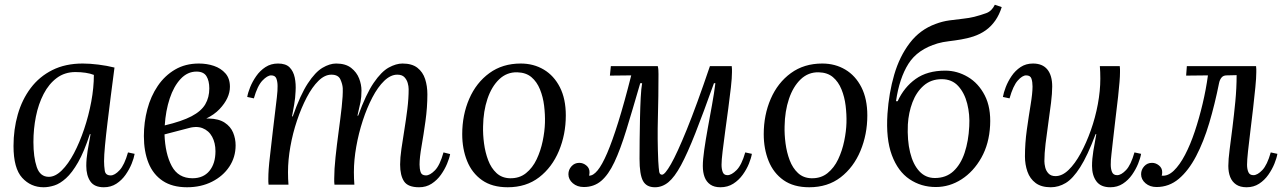

<svg xmlns="http://www.w3.org/2000/svg" viewBox="-20 -779 5420 810"><path d="M329 -511Q359 -511 395 -506.5Q431 -502 463 -494Q455 -434 447.5 -374.5Q440 -315 433.5 -261.5Q427 -208 423 -165.5Q419 -123 419 -99Q419 -79 422 -59Q425 -39 447 -39Q464 -39 484.5 -61Q505 -83 520 -136L548 -130Q545 -112 535.5 -88.5Q526 -65 510 -42Q494 -19 471 -4Q448 11 418 11Q378 11 361 -14Q344 -39 344 -79Q344 -108 349.5 -142Q355 -176 362 -213H359Q335 -139 309.5 -94.5Q284 -50 258.5 -27Q233 -4 209 3.5Q185 11 164 11Q110 11 73.5 -29Q37 -69 37 -163Q37 -233 55 -296Q73 -359 109.5 -407.5Q146 -456 201 -483.5Q256 -511 329 -511ZM298 -475Q253 -475 219.5 -450Q186 -425 164 -382.5Q142 -340 131.5 -287.5Q121 -235 121 -180Q121 -116 135 -74.5Q149 -33 186 -33Q213 -33 240.5 -60Q268 -87 292 -132.5Q316 -178 335 -234.5Q354 -291 365 -350Q376 -409 376 -463Q361 -469 341 -472Q321 -475 298 -475Z M769 11Q707 11 666.5 -16Q626 -43 606.5 -91.5Q587 -140 587 -205Q587 -263 601.5 -318Q616 -373 645.5 -416.5Q675 -460 718.5 -485.5Q762 -511 819 -511Q853 -511 882.5 -501Q912 -491 931 -469.5Q950 -448 950 -413Q950 -365 906 -318.5Q862 -272 763 -249L766 -236L674 -212Q677 -130 704.5 -78.5Q732 -27 792 -27Q838 -27 863.5 -58Q889 -89 889 -141Q889 -176 875 -202Q861 -228 834 -238.5Q807 -249 766 -236L758 -259Q820 -280 861.5 -279Q903 -278 928 -261.5Q953 -245 963.5 -219.5Q974 -194 974 -166Q974 -116 947.5 -76Q921 -36 874.5 -12.5Q828 11 769 11ZM675 -250Q747 -267 788 -288.5Q829 -310 846 -339Q863 -368 863 -406Q863 -438 851 -457.5Q839 -477 809 -477Q771 -477 742 -446Q713 -415 696 -363.5Q679 -312 675 -250Z M1748 11Q1701 11 1684.5 -14Q1668 -39 1668 -85Q1668 -113 1673.5 -151Q1679 -189 1686 -232Q1693 -275 1698.5 -319Q1704 -363 1704 -403Q1704 -415 1700 -429Q1696 -443 1686 -453.5Q1676 -464 1656 -464Q1628 -464 1601 -438Q1574 -412 1551 -368Q1528 -324 1510.5 -270.5Q1493 -217 1483 -160.5Q1473 -104 1473 -53Q1473 -38 1473.5 -25.5Q1474 -13 1475 0H1391Q1390 -7 1390 -12.5Q1390 -18 1390 -26Q1390 -64 1395.5 -116Q1401 -168 1408.5 -223Q1416 -278 1421.5 -327Q1427 -376 1426 -407Q1425 -424 1416 -444Q1407 -464 1378 -464Q1350 -464 1323.5 -438Q1297 -412 1274 -368Q1251 -324 1233 -270.5Q1215 -217 1205 -160.5Q1195 -104 1195 -53Q1195 -38 1195.5 -25.5Q1196 -13 1197 0H1113Q1112 -7 1112 -12.5Q1112 -18 1112 -26Q1112 -43 1113.5 -65.5Q1115 -88 1119.5 -125.5Q1124 -163 1131 -226Q1138 -285 1142 -318Q1146 -351 1148 -368.5Q1150 -386 1150.5 -395.5Q1151 -405 1151 -416Q1151 -434 1146 -447.5Q1141 -461 1124 -461Q1108 -461 1087 -439Q1066 -417 1051 -364L1023 -370Q1026 -388 1035.5 -411.5Q1045 -435 1061 -458Q1077 -481 1100 -496Q1123 -511 1153 -511Q1186 -511 1202 -494.5Q1218 -478 1223.5 -451.5Q1229 -425 1227 -394Q1226 -366 1221 -337.5Q1216 -309 1212 -288H1215Q1247 -379 1278.5 -427Q1310 -475 1340.5 -493Q1371 -511 1398 -511Q1438 -511 1461.5 -492.5Q1485 -474 1495 -448Q1505 -422 1505 -397Q1505 -369 1501 -349Q1497 -329 1488 -291H1491Q1524 -382 1556.5 -429.5Q1589 -477 1620 -494Q1651 -511 1678 -511Q1718 -511 1741 -493Q1764 -475 1773.5 -445.5Q1783 -416 1783 -381Q1783 -326 1775 -268.5Q1767 -211 1758.5 -162.5Q1750 -114 1750 -85Q1750 -67 1754.5 -53Q1759 -39 1777 -39Q1794 -39 1815 -60.5Q1836 -82 1851 -136L1879 -129Q1876 -112 1866 -88Q1856 -64 1840 -41.5Q1824 -19 1801 -4Q1778 11 1748 11Z M2177 -511Q2231 -511 2274 -485.5Q2317 -460 2342 -411Q2367 -362 2367 -292Q2367 -212 2338 -142.5Q2309 -73 2254.5 -31Q2200 11 2122 11Q2056 11 2013.5 -19Q1971 -49 1950.5 -100Q1930 -151 1930 -213Q1930 -294 1959.5 -362Q1989 -430 2044.5 -470.5Q2100 -511 2177 -511ZM2162 -474Q2118 -475 2086 -444.5Q2054 -414 2036.5 -362Q2019 -310 2018 -246Q2017 -212 2022 -174Q2027 -136 2039.5 -103Q2052 -70 2074.5 -49Q2097 -28 2131 -27Q2171 -26 2199 -48.5Q2227 -71 2244 -107Q2261 -143 2269.5 -184Q2278 -225 2279 -261Q2280 -296 2275.5 -333Q2271 -370 2258 -402Q2245 -434 2222 -453.5Q2199 -473 2162 -474Z M2443 10Q2415 10 2396.5 -6Q2378 -22 2378 -44Q2378 -63 2391 -77.5Q2404 -92 2424 -92Q2440 -92 2453.5 -81Q2467 -70 2467 -53Q2467 -48 2466.5 -44.5Q2466 -41 2465 -38Q2482 -37 2501 -60Q2520 -83 2541.5 -133Q2563 -183 2588.5 -264.5Q2614 -346 2643 -461L2553 -460L2557 -500H2755Q2757 -492 2757.5 -483.5Q2758 -475 2758 -466Q2758 -373 2755.5 -282.5Q2753 -192 2757 -100Q2759 -67 2761 -54.5Q2763 -42 2773 -42Q2785 -42 2810.5 -86.5Q2836 -131 2877 -231.5Q2918 -332 2975 -500H3067Q3068 -493 3068 -487.5Q3068 -482 3068 -474Q3068 -451 3063.5 -410.5Q3059 -370 3052.5 -322Q3046 -274 3039.5 -226Q3033 -178 3028.5 -140.5Q3024 -103 3024 -84Q3024 -66 3029 -53Q3034 -40 3049 -40Q3066 -40 3087.5 -61.5Q3109 -83 3124 -136L3152 -130Q3149 -112 3139.5 -88.5Q3130 -65 3113.5 -42Q3097 -19 3073.5 -4Q3050 11 3019 11Q2993 11 2976.5 -0.5Q2960 -12 2952.5 -32Q2945 -52 2945 -79Q2945 -105 2951 -147Q2957 -189 2966 -238.5Q2975 -288 2984 -337.5Q2993 -387 2998 -428H2992Q2947 -302 2913.5 -217Q2880 -132 2853 -82Q2826 -32 2800 -10.5Q2774 11 2743 11Q2707 11 2692.5 -16Q2678 -43 2678 -109Q2678 -145 2678.5 -190Q2679 -235 2680 -281.5Q2681 -328 2683 -367Q2685 -406 2689 -428H2681Q2648 -314 2622.5 -231Q2597 -148 2572 -95Q2547 -42 2516.5 -16Q2486 10 2443 10Z M3449 -511Q3503 -511 3546 -485.5Q3589 -460 3614 -411Q3639 -362 3639 -292Q3639 -212 3610 -142.5Q3581 -73 3526.5 -31Q3472 11 3394 11Q3328 11 3285.5 -19Q3243 -49 3222.5 -100Q3202 -151 3202 -213Q3202 -294 3231.5 -362Q3261 -430 3316.5 -470.5Q3372 -511 3449 -511ZM3434 -474Q3390 -475 3358 -444.5Q3326 -414 3308.5 -362Q3291 -310 3290 -246Q3289 -212 3294 -174Q3299 -136 3311.5 -103Q3324 -70 3346.5 -49Q3369 -28 3403 -27Q3443 -26 3471 -48.5Q3499 -71 3516 -107Q3533 -143 3541.5 -184Q3550 -225 3551 -261Q3552 -296 3547.5 -333Q3543 -370 3530 -402Q3517 -434 3494 -453.5Q3471 -473 3434 -474Z M3928 10Q3866 10 3817 -23Q3768 -56 3742.5 -124.5Q3717 -193 3724 -299Q3730 -387 3752.5 -464Q3775 -541 3818 -597.5Q3861 -654 3927 -678Q3956 -689 3985.5 -693Q4015 -697 4042.5 -700Q4070 -703 4090 -708Q4117 -715 4140.5 -723.5Q4164 -732 4177 -759L4206 -749Q4196 -717 4179 -692.5Q4162 -668 4139 -651.5Q4116 -635 4086 -625Q4061 -617 4034.5 -612.5Q4008 -608 3982.5 -605Q3957 -602 3936 -596Q3851 -571 3812.5 -510Q3774 -449 3760 -352H3767Q3794 -411 3843 -446Q3892 -481 3968 -481Q4018 -481 4063 -454.5Q4108 -428 4134.5 -376.5Q4161 -325 4157 -250Q4153 -172 4120 -113.5Q4087 -55 4036.5 -22.5Q3986 10 3928 10ZM3924 -28Q3971 -28 4002 -56.5Q4033 -85 4049.5 -134.5Q4066 -184 4069 -246Q4072 -296 4060.5 -341.5Q4049 -387 4022.5 -416Q3996 -445 3953 -445Q3908 -445 3877 -418Q3846 -391 3829.5 -347.5Q3813 -304 3810 -254Q3807 -187 3819.5 -136Q3832 -85 3858.5 -56.5Q3885 -28 3924 -28Z M4413 11Q4373 11 4349 -7Q4325 -25 4314.5 -55Q4304 -85 4304 -119Q4304 -175 4312 -232Q4320 -289 4328 -337.5Q4336 -386 4336 -414Q4336 -433 4331.5 -447Q4327 -461 4309 -461Q4293 -461 4273.5 -439Q4254 -417 4239 -364L4211 -370Q4214 -388 4223 -411.5Q4232 -435 4247.5 -458Q4263 -481 4285.5 -496Q4308 -511 4338 -511Q4378 -511 4398.5 -486Q4419 -461 4419 -414Q4419 -386 4414 -345Q4409 -304 4402.5 -259.5Q4396 -215 4391 -173Q4386 -131 4386 -99Q4386 -88 4389.5 -73Q4393 -58 4403.5 -47Q4414 -36 4433 -36Q4461 -36 4488 -62Q4515 -88 4539 -132Q4563 -176 4582 -229.5Q4601 -283 4611.5 -339.5Q4622 -396 4622 -447Q4622 -462 4621.5 -474.5Q4621 -487 4620 -500H4704Q4705 -493 4705 -487.5Q4705 -482 4705 -474Q4705 -457 4703 -433.5Q4701 -410 4697 -371.5Q4693 -333 4685 -270Q4678 -212 4674.5 -179Q4671 -146 4669 -129.5Q4667 -113 4666.5 -104Q4666 -95 4666 -84Q4666 -66 4671.5 -53Q4677 -40 4693 -40Q4710 -40 4730.5 -61.5Q4751 -83 4766 -136L4794 -130Q4791 -112 4781.5 -88.5Q4772 -65 4756 -42Q4740 -19 4717 -4Q4694 11 4664 11Q4624 11 4605.5 -14Q4587 -39 4587 -79Q4587 -108 4592.5 -142Q4598 -176 4605 -213H4602Q4568 -122 4537 -73.5Q4506 -25 4476 -7Q4446 11 4413 11Z M4859 10Q4831 10 4812.5 -6Q4794 -22 4794 -44Q4794 -63 4807 -77.5Q4820 -92 4840 -92Q4856 -92 4869.5 -81Q4883 -70 4883 -53Q4883 -48 4882.5 -44.5Q4882 -41 4881 -38Q4907 -35 4932 -59Q4957 -83 4979.5 -126Q5002 -169 5020.5 -224.5Q5039 -280 5053.5 -341Q5068 -402 5076 -461L4984 -460L4987 -500H5279Q5280 -493 5280 -487.5Q5280 -482 5280 -474Q5280 -451 5276 -410.5Q5272 -370 5266.5 -322Q5261 -274 5255 -226Q5249 -178 5245 -140.5Q5241 -103 5241 -84Q5241 -66 5246.5 -53Q5252 -40 5268 -40Q5285 -40 5305.5 -61.5Q5326 -83 5341 -136L5369 -130Q5366 -112 5356.5 -88.5Q5347 -65 5331 -42Q5315 -19 5292 -4Q5269 11 5239 11Q5212 11 5195 -0.5Q5178 -12 5170 -32Q5162 -52 5162 -79Q5162 -106 5167.5 -148Q5173 -190 5179.5 -242Q5186 -294 5191.5 -350.5Q5197 -407 5197 -462L5155 -461Q5141 -461 5133.5 -452Q5126 -443 5123 -429Q5105 -339 5081.5 -260Q5058 -181 5026 -120Q4994 -59 4953 -24.5Q4912 10 4859 10Z"/></svg>

Font: Lora Italic
Style: Italic
Weight: 400
Italic angle: -3°
Designer: Olga Karpushina, Alexei Vanyashin (Cyrillic)
Foundry: Cyreal
Version: Version 2.210; ttfautohint (v1.8.1.43-b0c9)